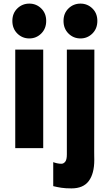

<svg xmlns="http://www.w3.org/2000/svg" viewBox="-20 -821 608 1064"><path d="M142.5 -608Q103.5 -608 76 -635.2Q48.5 -662.5 48.5 -705Q48.5 -747.5 76 -774.2Q103.5 -801 142.5 -801Q181 -801 208.5 -774.2Q236 -747.5 236 -705Q236 -662.5 208.5 -635.2Q181 -608 142.5 -608ZM64.5 0V-546H219.5V0ZM426 -608Q387 -608 359.5 -635.2Q332 -662.5 332 -705Q332 -747.5 359.5 -774.2Q387 -801 426 -801Q464.5 -801 492 -774.2Q519.5 -747.5 519.5 -705Q519.5 -662.5 492 -635.2Q464.5 -608 426 -608ZM376 223Q342.5 223 319.8 219.5Q297 216 275 210.5V77.5Q283.5 81 296 83.8Q308.5 86.5 320.5 86.5Q332 86.5 341.2 75.5Q350.5 64.5 350.5 34.5V-546H503L502 19.5Q502 31 502.2 43.5Q502.5 56 502.5 65.5Q502.5 141 472 182Q441.5 223 376 223Z"/></svg>

Font: Spline Sans
Style: Bold
Weight: 700
Designer: Eben Sorkin, Mirko Velimirovic
Foundry: Sorkin Type
Version: Version 1.000; ttfautohint (v1.8.3)